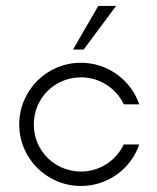

<svg xmlns="http://www.w3.org/2000/svg" viewBox="-20 -615 527 643"><path d="M224.6 -449.2H260.3L368.7 -595.2H309.1ZM251 7.8C341.8 7.8 418.9 -50.3 446.3 -131.3H394.5C369.1 -77.6 314 -40.5 251 -40.5C164.6 -40.5 92.8 -109.4 93.3 -198.2C92.8 -287.1 164.6 -356 251 -356C314 -356 369.1 -319.3 394.5 -265.6H446.3C418.9 -346.2 341.8 -404.8 251 -404.8C136.7 -404.8 44.4 -312.5 44.4 -198.2C44.4 -84.5 136.7 7.8 251 7.8Z"/></svg>

Font: Now Light
Style: Regular
Weight: 300
Designer: Alfredo Marco Pradil
Foundry: Alfredo Marco Pradil
Version: Version 1.200;hotconv 1.0.109;makeotfexe 2.5.65596